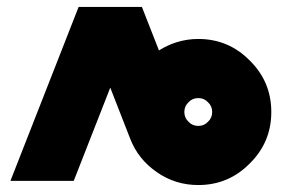

<svg xmlns="http://www.w3.org/2000/svg" viewBox="-20 -520 820 552"><path d="M206 -500 10 0H192L297 -268L354 -122Q377 -62 431 -25Q484 12 550 12Q637 12 698 -50Q760 -111 760 -198Q760 -285 698 -346Q637 -408 550 -408Q517 -408 486 -398Q461 -390 437 -375L388 -500ZM550 -238Q567 -238 578 -226Q590 -215 590 -198Q590 -181 578 -170Q567 -158 550 -158Q533 -158 522 -170Q510 -181 510 -198Q510 -215 522 -226Q533 -238 550 -238Z"/></svg>

Font: Unageo
Style: Black
Weight: 900
Designer: Richard Sepsi
Foundry: Richard Sepsi
Version: Version 2.000